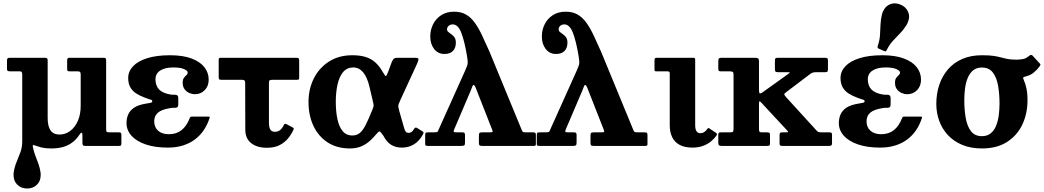

<svg xmlns="http://www.w3.org/2000/svg" viewBox="-20 -861 6160 1133"><path d="M111.2 -27Q111.2 7.3 100.9 36Q90.5 64.8 78.5 93.1Q66.5 121.5 61 154.8Q60.5 159.8 60.2 164Q60 168.3 60 172.8Q60 207.5 82.6 229.4Q105.2 251.3 140 251.3Q175 251.3 197.5 229.4Q220 207.5 220 172.8Q220 168.3 220 164Q220 159.8 219 154.8Q215 129.5 207.3 107.4Q199.5 85.3 191 63.9Q182.5 42.5 176.8 19.3Q171.3 -2.2 174.4 -4.4Q177.5 -6.5 201.8 2.3Q218 8.5 238.3 11.8Q258.5 15 283.3 15Q326.5 15 358.3 4.5Q390 -6 412.5 -25Q435 -44 450.8 -69Q457.3 -79.2 461.8 -77.1Q466.3 -75 466.3 -66.7V-20.8Q466.3 -8 469.4 -4Q472.5 0 485 0H681.5Q691.8 0 694 -3.6Q696.3 -7.3 696.3 -17.8V-66.5Q696.3 -74.8 692.5 -77.4Q688.8 -80 681 -80H626.8Q613.8 -80 610 -82.9Q606.3 -85.8 606.3 -98.5V-503Q606.3 -513 603.9 -516.5Q601.5 -520 591.8 -520H390.8Q381.3 -520 378.8 -516.5Q376.3 -513 376.3 -503V-452.7Q376.3 -444 380.1 -442Q384 -440 392.8 -440H437.7Q448.7 -440 452.5 -436.4Q456.2 -432.7 456.2 -421V-237Q456.2 -185.5 439.2 -147.3Q422.2 -109 393.8 -88Q365.3 -67 331.3 -67Q295 -67 278.1 -91.8Q261.3 -116.5 261.3 -164.5V-502.5Q261.3 -514.5 257.4 -517.2Q253.5 -520 241.8 -520H39.2Q27.5 -520 24.4 -516.2Q21.2 -512.5 21.2 -500.2V-456.5Q21.2 -445.5 25.5 -442.7Q29.7 -440 40.7 -440H94.7Q105 -440 108.1 -436.1Q111.2 -432.2 111.2 -421.5Z M976.5 -69Q936 -69 913 -89.6Q890 -110.3 890 -145Q890 -176.8 911.8 -196Q933.5 -215.2 987 -223.5Q998.5 -225.5 1008.8 -224.7Q1019 -224 1025.5 -227.7Q1032 -231.5 1032 -246V-280Q1032 -295 1025.5 -298.8Q1019 -302.5 1008.8 -302Q998.5 -301.5 987 -303Q939.8 -310.8 918.6 -333.3Q897.5 -355.7 897.5 -393.5Q897.5 -426.5 925.4 -444.7Q953.3 -463 1003 -463L983 -535Q903.8 -535 848.6 -517.6Q793.5 -500.3 765 -470Q736.5 -439.7 736.5 -401Q736.5 -367 749.5 -345Q762.5 -323 784.8 -309Q807 -295 835.5 -284.5Q865 -273.5 871.8 -272.2Q878.5 -271 878.5 -262.5Q878.5 -256.5 866.8 -254Q855 -251.5 838.5 -249Q794 -241.5 769.8 -224.5Q745.5 -207.5 736 -184.2Q726.5 -161 726.5 -135Q726.5 -92.5 756.1 -59.8Q785.8 -27 840.4 -8.5Q895 10 970.5 10ZM1211.5 -391Q1211.5 -432 1186 -464.6Q1160.5 -497.2 1109.8 -516.1Q1059 -535 983 -535L1003 -463Q1043.8 -463 1065.6 -453.5Q1087.5 -444 1087.5 -433Q1087.5 -424 1080.1 -417.7Q1072.8 -411.5 1065.4 -401.7Q1058 -392 1058 -372.7Q1058 -349.2 1069.4 -334.2Q1080.8 -319.2 1097.4 -312.1Q1114 -305 1130 -305Q1165 -305 1188.3 -329.1Q1211.5 -353.2 1211.5 -391ZM976.5 -69 970.5 10Q1020.3 10 1060.4 -2.8Q1100.5 -15.5 1131.1 -38.8Q1161.8 -62 1183.1 -94Q1204.5 -126 1216.5 -164Q1218.5 -169.5 1216.8 -171.2Q1215 -173 1207 -173H1113.5Q1106.5 -173 1104 -170.8Q1101.5 -168.5 1099.5 -163.5Q1081.5 -117 1051.3 -93Q1021 -69 976.5 -69Z M1712 -96.2Q1714.5 -101.7 1712.5 -104.6Q1710.5 -107.5 1704 -110.5L1672 -127.8Q1665.8 -130.5 1662 -130.3Q1658.3 -130 1655.3 -123.8Q1645.5 -103.3 1632.6 -93.3Q1619.8 -83.3 1602 -83.3Q1583.5 -83.3 1575.3 -96.1Q1567 -109 1567 -138.8V-373.5Q1567 -385 1572 -387.5Q1577 -390 1587.5 -390H1729Q1738 -390 1741.8 -391.7Q1745.5 -393.5 1745.5 -402.5V-503.5Q1745.5 -514 1742.3 -517Q1739 -520 1729 -520H1285.5Q1276 -520 1273.3 -518.2Q1270.5 -516.5 1270.5 -507V-405Q1270.5 -395 1274 -392.5Q1277.5 -390 1288 -390H1410.8Q1426.8 -390 1426.8 -373L1427.5 -95.5Q1427.8 -43.7 1462 -16.4Q1496.3 11 1556 11Q1600 11 1630.5 -4.9Q1661 -20.8 1680.9 -45.5Q1700.8 -70.2 1712 -96.2Z M2045 15Q2075.5 15 2101.4 6.5Q2127.3 -2 2150.6 -19.9Q2174 -37.7 2197 -65.5Q2212.8 -84 2218.3 -85.2Q2223.8 -86.5 2234.5 -70.5L2243.5 -58.2Q2261.3 -23.5 2287.9 -6.7Q2314.5 10 2350 10Q2382.3 10 2406.5 -0.9Q2430.8 -11.8 2447.9 -29.4Q2465 -47 2475 -66.5Q2479.8 -75.5 2479.4 -78.9Q2479 -82.3 2473.3 -85.8L2441 -105.8Q2436 -109.3 2431.6 -108.1Q2427.3 -107 2421.3 -97Q2414.3 -85.5 2407 -81.3Q2399.8 -77 2391.3 -77Q2378.8 -77 2373 -85.8Q2367.3 -94.5 2362.5 -113.5L2336.5 -204.5Q2331.8 -221.2 2330.5 -229.6Q2329.3 -238 2332.6 -247.4Q2336 -256.7 2344.8 -275.7L2438.5 -479Q2448.5 -500 2449.5 -510Q2450.5 -520 2432 -520H2322.5Q2311 -520 2304.6 -515.1Q2298.3 -510.2 2291.5 -494L2269.8 -435.5Q2263.5 -420 2260.1 -414.9Q2256.8 -409.8 2252.5 -414.9Q2248.3 -420 2239 -435.8Q2219.8 -470 2195.6 -492Q2171.5 -514 2138.5 -524.5Q2105.5 -535 2059.5 -535Q1979 -535 1920.9 -497.5Q1862.7 -460 1831.6 -397.5Q1800.5 -335 1800.5 -260Q1800.5 -180 1829.7 -118Q1859 -56 1913.6 -20.5Q1968.3 15 2045 15ZM2059.5 -61.5Q2022.5 -61.5 2001.1 -88.4Q1979.8 -115.3 1970.6 -160.4Q1961.5 -205.5 1961.5 -260Q1961.5 -317 1971.9 -363Q1982.3 -409 2004.9 -436Q2027.5 -463 2064.5 -463Q2099 -463 2123.1 -434.1Q2147.2 -405.2 2160.5 -348L2177.7 -274.3Q2182.2 -255.5 2183.9 -247.1Q2185.5 -238.7 2184.2 -233.4Q2183 -228 2179.5 -218.7L2175.5 -209Q2154.7 -157 2138.2 -124.5Q2121.8 -92 2103.8 -76.8Q2085.8 -61.5 2059.5 -61.5Z M2735.5 -532.5Q2740 -506.2 2740 -493.7Q2740 -481.2 2735.9 -471.2Q2731.7 -461.2 2724 -442.5L2570.5 -101Q2566 -89 2563 -84.5Q2560 -80 2542.5 -80H2504.5Q2493.5 -80 2491.2 -75.8Q2489 -71.5 2489 -60V-12Q2489 -4 2492.5 -2Q2496 0 2504.5 0H2703.5Q2716 0 2720 -3.5Q2724 -7 2724 -20V-62Q2724 -72 2721.3 -76Q2718.5 -80 2707.5 -80H2676.5Q2660.5 -80 2658 -83Q2655.5 -86 2660 -97L2757 -324.5Q2764 -342 2767.5 -351Q2771 -360 2774.5 -360Q2781.7 -360 2792 -330.5L2884.5 -95Q2888.5 -84 2885.7 -82Q2883 -80 2867 -80H2827.5Q2813 -80 2809.5 -76.3Q2806 -72.5 2806 -57.5V-20Q2806 -7.5 2809.2 -3.8Q2812.5 0 2824.5 0H3128.8Q3135.8 0 3139 -1.8Q3142.3 -3.5 3142.3 -10V-63Q3142.3 -73.5 3139.3 -76.8Q3136.3 -80 3124.8 -80H3084Q3069 -80 3065.4 -83Q3061.8 -86 3058 -96L2868.5 -556Q2845.3 -608.5 2824.9 -651.7Q2804.5 -695 2782.1 -726.4Q2759.8 -757.7 2730.4 -774.9Q2701 -792 2659.5 -792Q2616 -792 2584.5 -772Q2553 -752 2536 -718.6Q2519 -685.2 2519 -645.5Q2519 -601.7 2541.7 -572.1Q2564.5 -542.5 2602.5 -542.5Q2636.3 -542.5 2653.1 -560.5Q2670 -578.5 2670 -609Q2670 -628.7 2662.3 -640.1Q2654.5 -651.5 2644 -658.5Q2633.5 -665.5 2625.8 -672Q2618 -678.5 2618 -688Q2618 -699.7 2627.4 -708.4Q2636.7 -717 2652 -717Q2682.5 -717 2701.5 -669.2Q2720.5 -621.5 2735.5 -532.5Z M3394 -532.5Q3398.5 -506.2 3398.5 -493.7Q3398.5 -481.2 3394.4 -471.2Q3390.2 -461.2 3382.5 -442.5L3229 -101Q3224.5 -89 3221.5 -84.5Q3218.5 -80 3201 -80H3163Q3152 -80 3149.7 -75.8Q3147.5 -71.5 3147.5 -60V-12Q3147.5 -4 3151 -2Q3154.5 0 3163 0H3362Q3374.5 0 3378.5 -3.5Q3382.5 -7 3382.5 -20V-62Q3382.5 -72 3379.8 -76Q3377 -80 3366 -80H3335Q3319 -80 3316.5 -83Q3314 -86 3318.5 -97L3415.5 -324.5Q3422.5 -342 3426 -351Q3429.5 -360 3433 -360Q3440.2 -360 3450.5 -330.5L3543 -95Q3547 -84 3544.2 -82Q3541.5 -80 3525.5 -80H3486Q3471.5 -80 3468 -76.3Q3464.5 -72.5 3464.5 -57.5V-20Q3464.5 -7.5 3467.7 -3.8Q3471 0 3483 0H3787.3Q3794.3 0 3797.5 -1.8Q3800.8 -3.5 3800.8 -10V-63Q3800.8 -73.5 3797.8 -76.8Q3794.8 -80 3783.3 -80H3742.5Q3727.5 -80 3723.9 -83Q3720.3 -86 3716.5 -96L3527 -556Q3503.8 -608.5 3483.4 -651.7Q3463 -695 3440.6 -726.4Q3418.3 -757.7 3388.9 -774.9Q3359.5 -792 3318 -792Q3274.5 -792 3243 -772Q3211.5 -752 3194.5 -718.6Q3177.5 -685.2 3177.5 -645.5Q3177.5 -601.7 3200.2 -572.1Q3223 -542.5 3261 -542.5Q3294.8 -542.5 3311.6 -560.5Q3328.5 -578.5 3328.5 -609Q3328.5 -628.7 3320.8 -640.1Q3313 -651.5 3302.5 -658.5Q3292 -665.5 3284.3 -672Q3276.5 -678.5 3276.5 -688Q3276.5 -699.7 3285.9 -708.4Q3295.2 -717 3310.5 -717Q3341 -717 3360 -669.2Q3379 -621.5 3394 -532.5Z M3920.2 -440Q3932.2 -440 3932.2 -428V-121.5Q3932.2 -82 3946.1 -52.5Q3960 -23 3989.8 -6.5Q4019.5 10 4066.8 10Q4100.8 10 4128 0Q4155.3 -10 4175.4 -26.4Q4195.5 -42.8 4208.5 -62.3Q4211.5 -66.8 4210.4 -70.6Q4209.3 -74.5 4205.3 -77L4165.5 -103.5Q4162 -106.3 4159.6 -105.5Q4157.3 -104.8 4154 -100Q4146.3 -88.8 4135.8 -81.9Q4125.3 -75 4111.5 -75Q4098.3 -75 4090.3 -86.3Q4082.3 -97.5 4082.3 -123.5V-509.5Q4082.3 -520 4072.8 -520H3854.2Q3842.2 -520 3842.2 -507V-452Q3842.2 -444 3844 -442Q3845.7 -440 3852.7 -440Z M4287.2 -440Q4299.5 -440 4304.1 -436.2Q4308.7 -432.5 4308.7 -420V-101.5Q4308.7 -87.5 4305.2 -83.8Q4301.7 -80 4287.7 -80H4235.3Q4225.5 -80 4222.1 -77.3Q4218.7 -74.5 4218.7 -65V-17.5Q4218.7 -7.2 4223 -3.6Q4227.3 0 4238.3 0H4505.8Q4516.3 0 4520 -2.3Q4523.8 -4.5 4523.8 -14.5V-65.5Q4523.8 -74.8 4519.5 -77.4Q4515.3 -80 4506.3 -80H4477.3Q4464.8 -80 4461.8 -84.1Q4458.8 -88.3 4458.8 -99.5V-246.5Q4458.8 -264.2 4462.4 -263.4Q4466 -262.5 4473.3 -254.5L4623.3 -93Q4630 -85.8 4630.8 -82.9Q4631.5 -80 4615 -80H4598.3Q4586.5 -80 4583.4 -76.8Q4580.3 -73.5 4580.3 -61.8V-17Q4580.3 -6.2 4583.1 -3.1Q4586 0 4596.8 0H4869.8Q4882 0 4885.9 -3.1Q4889.8 -6.2 4889.8 -18.5V-65.3Q4889.8 -74.8 4886.5 -77.4Q4883.3 -80 4873.8 -80H4827.3Q4814 -80 4808.6 -82.8Q4803.3 -85.5 4797.3 -92L4619 -287.5Q4608.8 -299.2 4608 -303.9Q4607.3 -308.5 4619.8 -317.5L4760.8 -424.2Q4768.3 -430 4775.8 -432.5Q4783.3 -435 4797.3 -435H4848.8Q4859.8 -435 4862.8 -438.7Q4865.8 -442.5 4865.8 -453.2V-502Q4865.8 -513 4862.9 -516.5Q4860 -520 4849.3 -520H4570.8Q4560.3 -520 4556.5 -517Q4552.8 -514 4552.8 -502.5V-455.5Q4552.8 -442.2 4556.1 -438.6Q4559.5 -435 4572.5 -435H4616.8Q4642 -435 4641.1 -432.9Q4640.3 -430.7 4626.3 -421L4478.8 -315.3Q4468.8 -308.5 4463.8 -310.3Q4458.8 -312 4458.8 -329.8V-498.7Q4458.8 -513.5 4453.1 -516.8Q4447.5 -520 4433.3 -520H4238.3Q4226.5 -520 4222.6 -516.1Q4218.7 -512.2 4218.7 -500V-457Q4218.7 -446.5 4221.4 -443.2Q4224 -440 4235.5 -440Z M5180 -69Q5139.5 -69 5116.5 -89.6Q5093.5 -110.3 5093.5 -145Q5093.5 -176.8 5115.3 -196Q5137 -215.2 5190.5 -223.5Q5202 -225.5 5212.3 -224.7Q5222.5 -224 5229 -227.7Q5235.5 -231.5 5235.5 -246V-280Q5235.5 -295 5229 -298.8Q5222.5 -302.5 5212.3 -302Q5202 -301.5 5190.5 -303Q5143.3 -310.8 5122.1 -333.3Q5101 -355.7 5101 -393.5Q5101 -426.5 5128.9 -444.7Q5156.8 -463 5206.5 -463L5186.5 -535Q5107.3 -535 5052.1 -517.6Q4997 -500.3 4968.5 -470Q4940 -439.7 4940 -401Q4940 -367 4953 -345Q4966 -323 4988.3 -309Q5010.5 -295 5039 -284.5Q5068.5 -273.5 5075.3 -272.2Q5082 -271 5082 -262.5Q5082 -256.5 5070.3 -254Q5058.5 -251.5 5042 -249Q4997.5 -241.5 4973.3 -224.5Q4949 -207.5 4939.5 -184.2Q4930 -161 4930 -135Q4930 -92.5 4959.6 -59.8Q4989.3 -27 5043.9 -8.5Q5098.5 10 5174 10ZM5415 -391Q5415 -432 5389.5 -464.6Q5364 -497.2 5313.3 -516.1Q5262.5 -535 5186.5 -535L5206.5 -463Q5247.3 -463 5269.1 -453.5Q5291 -444 5291 -433Q5291 -424 5283.6 -417.7Q5276.3 -411.5 5268.9 -401.7Q5261.5 -392 5261.5 -372.7Q5261.5 -349.2 5272.9 -334.2Q5284.3 -319.2 5300.9 -312.1Q5317.5 -305 5333.5 -305Q5368.5 -305 5391.8 -329.1Q5415 -353.2 5415 -391ZM5180 -69 5174 10Q5223.8 10 5263.9 -2.8Q5304 -15.5 5334.6 -38.8Q5365.3 -62 5386.6 -94Q5408 -126 5420 -164Q5422 -169.5 5420.3 -171.2Q5418.5 -173 5410.5 -173H5317Q5310 -173 5307.5 -170.8Q5305 -168.5 5303 -163.5Q5285 -117 5254.8 -93Q5224.5 -69 5180 -69ZM5329.5 -713.5Q5332.3 -718 5334 -721.9Q5335.8 -725.7 5337.3 -729.7Q5351.3 -761.7 5339 -790.7Q5326.8 -819.8 5294.8 -833.5Q5262.8 -847.5 5233.5 -836.4Q5204.3 -825.3 5190.5 -793Q5188.8 -789 5187.3 -785.3Q5185.8 -781.5 5184.5 -776.3Q5176.8 -744.3 5175.8 -714.1Q5174.8 -684 5172.9 -654Q5171 -624 5160.3 -592.5Q5158 -585.7 5158.4 -581.2Q5158.8 -576.7 5166.5 -573.5L5195.8 -560.5Q5203.5 -557.2 5206.4 -558.1Q5209.3 -559 5213 -566.2Q5228 -597 5248.5 -619.4Q5269 -641.7 5290.4 -663.4Q5311.8 -685 5329.5 -713.5Z M5670.3 -270Q5670.3 -305.2 5674.8 -339.5Q5679.3 -373.7 5690.8 -401.5Q5702.3 -429.2 5722.5 -445.9Q5742.8 -462.5 5774.3 -462.5Q5816.3 -462.5 5838.7 -433.1Q5861.2 -403.7 5869.7 -355.4Q5878.2 -307 5878.2 -250Q5878.2 -214.8 5873.7 -180.5Q5869.2 -146.3 5857.9 -118.5Q5846.5 -90.8 5826.1 -74.1Q5805.8 -57.5 5774.3 -57.5Q5732.3 -57.5 5709.8 -86.9Q5687.3 -116.3 5678.8 -164.6Q5670.3 -213 5670.3 -270ZM5774.3 -535Q5708.3 -535 5658 -512.9Q5607.7 -490.8 5573.7 -451.3Q5539.7 -411.7 5522.5 -359.6Q5505.2 -307.5 5505.2 -247.5Q5505.2 -195 5522.5 -147.6Q5539.7 -100.2 5573.7 -63.7Q5607.7 -27.2 5658 -6.1Q5708.3 15 5774.3 15Q5862.3 15 5922.1 -23Q5982 -61 6012.6 -125.5Q6043.3 -190 6043.3 -270Q6043.3 -312.8 6036.6 -341.5Q6030 -370.2 6022.5 -386Q6016 -400.5 6018.3 -404Q6020.5 -407.5 6041 -412.5Q6061.5 -417.5 6081 -433.6Q6100.5 -449.7 6114.5 -469Q6120.8 -478 6119.4 -481.6Q6118 -485.2 6110 -492.5L6073.5 -532.5Q6065.8 -539.3 6058.6 -535.3Q6051.5 -531.3 6042 -523.5Q6032.3 -515.3 6014.1 -512.1Q5996 -509 5979 -509Q5945 -509 5925 -513Q5905 -517 5887.5 -522Q5870 -527 5844.6 -531Q5819.3 -535 5774.3 -535Z"/></svg>

Font: Besley
Style: Regular
Weight: 400
Designer: Owen Earl
Foundry: indestructible type*
Version: Version 4.000